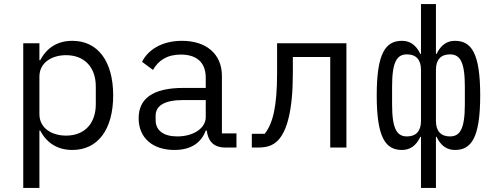

<svg xmlns="http://www.w3.org/2000/svg" viewBox="-20 -730 2440 950"><path d="M95 200H175V-84H179C212 -21 266 12 338 12C464 12 540 -89 540 -258C540 -427 464 -528 338 -528C266 -528 212 -495 179 -432H175V-516H95ZM307 -59C236 -59 175 -96 175 -165V-351C175 -420 236 -457 307 -457C400 -457 454 -395 454 -302V-214C454 -121 400 -59 307 -59Z M1150 0V-70H1078V-354C1078 -463 1001 -528 880 -528C775 -528 709 -478 683 -424L737 -384C764 -431 806 -460 875 -460C953 -460 998 -421 998 -346V-295H888C733 -295 666 -240 666 -145C666 -48 735 12 843 12C927 12 976 -25 998 -84H1003C1009 -36 1033 0 1095 0ZM857 -55C791 -55 750 -83 750 -136V-157C750 -207 793 -235 888 -235H998V-150C998 -97 939 -55 857 -55Z M1226 0H1257C1299 0 1329 -9 1354 -34C1399 -79 1429 -181 1429 -367V-448H1614V0H1694V-516H1351V-369C1351 -201 1330 -120 1290 -68H1226Z M1994 -55C1946 -55 1920 -88 1920 -213V-303C1920 -428 1946 -461 1994 -461C2038 -461 2063 -435 2063 -385V-131C2063 -81 2038 -55 1994 -55ZM2063 200H2137V-53H2140C2162 -7 2193 12 2231 12C2312 12 2356 -48 2356 -258C2356 -468 2312 -528 2231 -528C2193 -528 2162 -509 2140 -463H2137V-710H2063V-463H2060C2038 -509 2007 -528 1969 -528C1888 -528 1844 -468 1844 -258C1844 -48 1888 12 1969 12C2007 12 2038 -7 2060 -53H2063ZM2206 -55C2162 -55 2137 -81 2137 -131V-385C2137 -435 2162 -461 2206 -461C2254 -461 2280 -428 2280 -303V-213C2280 -88 2254 -55 2206 -55Z"/></svg>

Font: IBM Plex Mono
Style: Regular
Weight: 400
Monospace: yes
Designer: Mike Abbink, Paul van der Laan, Pieter van Rosmalen
Foundry: Bold Monday
Version: Version 2.004